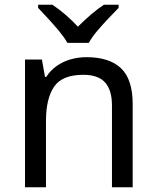

<svg xmlns="http://www.w3.org/2000/svg" viewBox="-20 -786 658 806"><path d="M343 -546Q439 -546 488 -499.5Q537 -453 537 -349V0H450V-343Q450 -408 421 -440Q392 -472 330 -472Q241 -472 207 -422Q173 -372 173 -278V0H85V-536H156L169 -463H174Q192 -491 218.5 -509.5Q245 -528 277 -537Q309 -546 343 -546ZM263 -606Q250 -629 228 -655.5Q206 -682 182 -708Q158 -734 140 -753V-766H200Q226 -749 254 -725Q282 -701 307 -674Q334 -701 362 -725Q390 -749 416 -766H478V-753Q459 -734 434.5 -708Q410 -682 387.5 -655.5Q365 -629 353 -606Z"/></svg>

Font: Noto Sans Thaana
Style: Regular
Weight: 400
Designer: Monotype Design Team
Foundry: Monotype Imaging Inc.
Version: Version 2.001